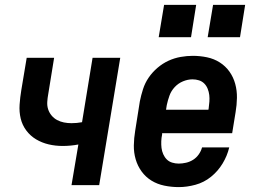

<svg xmlns="http://www.w3.org/2000/svg" viewBox="-20 -756 1040 784"><path d="M272 0 300 -166Q284 -163 268 -161.5Q252 -160 236 -160Q206 -160 178.5 -166.5Q151 -173 127.5 -187Q104 -201 87.5 -223Q71 -245 64.5 -272Q58 -299 60 -328.5Q62 -358 67 -388L89 -520H201L177 -372Q174 -356 173 -340Q172 -324 176.5 -310Q181 -296 190.5 -284.5Q200 -273 213 -266Q226 -259 241 -256Q256 -253 272 -253Q283 -253 293.5 -254Q304 -255 315 -257L358 -520H471L385 0Z M710 8Q680 8 651 2Q622 -4 598.5 -18.5Q575 -33 558.5 -55.5Q542 -78 534 -105.5Q526 -133 526.5 -162.5Q527 -192 532 -222L551 -342Q556 -367 564 -392Q572 -417 587 -439Q602 -461 623 -479Q644 -497 668 -508Q692 -519 717.5 -523.5Q743 -528 767 -528Q797 -528 825.5 -522Q854 -516 877.5 -501Q901 -486 917 -463.5Q933 -441 940.5 -413.5Q948 -386 947.5 -356.5Q947 -327 942 -298L928 -212H642V-207Q639 -193 638.5 -179Q638 -165 639.5 -152Q641 -139 646.5 -126.5Q652 -114 661 -105Q670 -96 683 -92Q696 -88 710 -88Q724 -88 739.5 -91.5Q755 -95 768.5 -103.5Q782 -112 791.5 -125.5Q801 -139 805 -154H916Q908 -120 889 -88.5Q870 -57 841.5 -34Q813 -11 778 -1.5Q743 8 710 8ZM658 -308H831L832 -313Q834 -327 835 -341Q836 -355 834.5 -368Q833 -381 828 -393.5Q823 -406 814 -415Q805 -424 792.5 -428Q780 -432 766 -432Q747 -432 727.5 -424Q708 -416 693.5 -400.5Q679 -385 672 -365.5Q665 -346 661 -327ZM960 -604H828L850 -736H981ZM760 -604H628L650 -736H781Z"/></svg>

Font: Iosevka SS04 Oblique
Style: Bold
Weight: 700
Italic angle: -9°
Monospace: yes
Designer: Belleve Invis
Foundry: Belleve Invis
Version: Version 19.0.0; ttfautohint (v1.8.4)